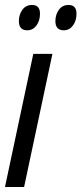

<svg xmlns="http://www.w3.org/2000/svg" viewBox="-21 -753 328 773"><path d="M140 -698Q140 -733 108 -733Q83 -733 69 -713.5Q55 -694 55 -668Q55 -631 89 -631Q111 -631 125.5 -650Q140 -669 140 -698ZM287 -698Q287 -733 255 -733Q230 -733 216 -713.5Q202 -694 202 -668Q202 -631 236 -631Q258 -631 272.5 -650Q287 -669 287 -698ZM76 0 190 -536H113L-1 0Z"/></svg>

Font: Noto Sans Display Condensed
Style: Italic
Weight: 400
Width: 3
Designer: Monotype Design team
Foundry: Monotype Imaging Inc.
Version: 1.000